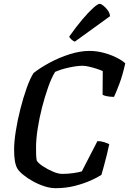

<svg xmlns="http://www.w3.org/2000/svg" viewBox="-20 -987 677 1007"><path d="M271 0Q244 0 213 -10Q182 -20 153 -36Q124 -52 102 -70Q80 -88 71 -103Q62 -119 58 -143Q54 -167 54 -203Q54 -244 63 -300.5Q72 -357 87 -416Q102 -475 120 -525.5Q138 -576 156 -604Q190 -631 240 -658Q290 -685 345 -702.5Q400 -720 450 -720Q484 -720 520 -711Q556 -702 587 -687Q618 -672 637 -655Q623 -592 606 -547Q589 -502 578 -479Q556 -479 540 -482.5Q524 -486 518 -490L519 -614Q509 -619 489.5 -625.5Q470 -632 449 -637Q428 -642 414 -642Q384 -642 342.5 -633Q301 -624 269 -610Q250 -579 232.5 -529.5Q215 -480 200.5 -423.5Q186 -367 177.5 -311.5Q169 -256 169 -213Q169 -192 169.5 -175Q170 -158 173 -144Q182 -130 206.5 -114Q231 -98 258.5 -86.5Q286 -75 306 -75Q336 -75 364 -79Q392 -83 409 -88L491 -247Q510 -247 527.5 -241Q545 -235 553 -231Q548 -207 541 -178Q534 -149 526 -120Q518 -91 512 -70Q491 -56 455 -40Q419 -24 372 -12Q325 0 271 0ZM373 -769Q364 -771 354.5 -780Q345 -789 343 -795Q379 -846 411.5 -884.5Q444 -923 468.5 -945Q493 -967 503 -967Q510 -967 522.5 -957Q535 -947 545.5 -932.5Q556 -918 557 -902Z"/></svg>

Font: Texturina 72pt 72pt SemiBold
Style: Italic
Weight: 600
Italic angle: -11°
Designer: Guillermo Torres Carreño
Foundry: Omnibus-Type
Version: Version 1.002; ttfautohint (v1.8.3)